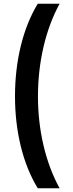

<svg xmlns="http://www.w3.org/2000/svg" viewBox="-20 -852 394 1037"><path d="M184 165H302C225 25 185 -151 185 -331C185 -514 225 -691 302 -832H184C102 -697 61 -519 61 -332C61 -146 102 31 184 165Z"/></svg>

Font: Noto Sans Devanagari Condensed
Style: Bold
Weight: 700
Width: 3
Designer: Jelle Bosma - Monotype Design Team
Foundry: Monotype Imaging Inc.
Version: Version 2.004